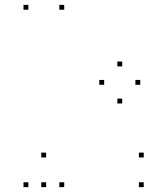

<svg xmlns="http://www.w3.org/2000/svg" viewBox="-20 -760 660 790"><path d="M557.1 -411.1V-431.1H537.1V-411.1ZM482.8 -486.8V-506.8H462.8V-486.8ZM408.6 -411.1V-431.1H388.6V-411.1ZM482.8 -334.2V-354.2H462.8V-334.2ZM244.2 -720V-740H224.2V-720ZM96.7 -720V-740H76.7V-720ZM96.7 10V-10H76.7V10ZM244.2 10V-10H224.2V10ZM169.8 -112.1V-132.1H149.8V-112.1ZM169.8 10V-10H149.8V10ZM571.5 10V-10H551.5V10ZM571.5 -112.1V-132.1H551.5V-112.1Z"/></svg>

Font: Monaspace Neon Dots Var
Style: Regular
Weight: 400
Designer: Riley Cran and the Lettermatic Team
Version: Version 1.100 (Monaspace Neon Dots)